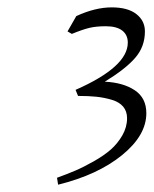

<svg xmlns="http://www.w3.org/2000/svg" viewBox="-20 -902 421 526"><path d="M136.2 -415Q164.6 -425.3 186.8 -434.8Q209 -444.3 237.1 -460.2Q265.1 -476.1 283.7 -492.4Q302.2 -508.8 315.2 -531.2Q328.1 -553.7 328.1 -578.1Q328.1 -597.2 317.4 -609.9Q306.6 -622.6 285.9 -628.7Q265.1 -634.8 243.9 -637Q222.7 -639.2 193.8 -639.2L187 -655.8Q330.1 -718.8 330.1 -785.2Q330.1 -806.6 314.7 -818.4Q299.3 -830.1 270 -830.1Q243.7 -830.1 225.1 -825.7Q206.5 -821.3 176.8 -809.1L165 -815.9L189 -857.9Q240.7 -881.8 286.1 -881.8Q330.1 -881.8 353.5 -863.5Q377 -845.2 377 -815.9Q377 -773.9 350.1 -743.2Q323.2 -712.4 267.1 -678.2Q317.4 -675.8 349.1 -654.8Q380.9 -633.8 380.9 -591.8Q380.9 -531.2 314.5 -477.1Q248 -422.9 139.2 -396Z"/></svg>

Font: Dehuti Alt
Style: Italic
Weight: 400
Version: Version 1.2